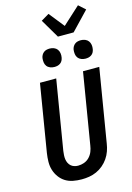

<svg xmlns="http://www.w3.org/2000/svg" viewBox="-170 -1281 941 1370"><g transform="rotate(-15 300.0 -595.5)"><path d="M257 8Q224 8 193 2Q162 -4 137 -19.5Q112 -35 94 -59.5Q76 -84 67 -113Q58 -142 58.5 -174Q59 -206 64 -238L146 -735H266L181 -222Q179 -207 178 -191.5Q177 -176 179 -161.5Q181 -147 187 -134Q193 -121 203.5 -111.5Q214 -102 228 -97.5Q242 -93 257 -93Q279 -93 301.5 -101Q324 -109 340.5 -126.5Q357 -144 365.5 -165.5Q374 -187 377 -209L464 -735H584L494 -192Q490 -165 480.5 -138Q471 -111 454.5 -87Q438 -63 415.5 -44Q393 -25 366.5 -13Q340 -1 312 3.5Q284 8 257 8ZM505 -817Q489 -817 474 -823Q459 -829 450 -841Q441 -853 439 -869Q437 -885 439 -901Q441 -913 447 -923.5Q453 -934 462.5 -941Q472 -948 483 -950.5Q494 -953 506 -953Q522 -953 537 -947Q552 -941 561 -929Q570 -917 572.5 -901Q575 -885 572 -869Q570 -857 564.5 -846.5Q559 -836 549 -829Q539 -822 528 -819.5Q517 -817 505 -817ZM275 -817Q259 -817 244 -823Q229 -829 220 -841Q211 -853 209 -869Q207 -885 209 -901Q211 -913 217 -923.5Q223 -934 232.5 -941Q242 -948 253 -950.5Q264 -953 276 -953Q292 -953 307 -947Q322 -941 331 -929Q340 -917 342.5 -901Q345 -885 342 -869Q340 -857 334.5 -846.5Q329 -836 319 -829Q309 -822 298 -819.5Q287 -817 275 -817ZM355 -1020 273 -1159 332 -1194 422 -1081 551 -1199 600 -1155 471 -1020Z"/></g></svg>

Font: Iosevka Aile Oblique
Style: Bold
Weight: 700
Italic angle: -9°
Designer: Belleve Invis
Foundry: Belleve Invis
Version: Version 31.1.0; ttfautohint (v1.8.4)